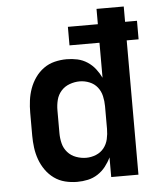

<svg xmlns="http://www.w3.org/2000/svg" viewBox="-53 -781 706 836"><g transform="rotate(-5 300.0 -363.5)"><path d="M251 8Q224 8 198 1.5Q172 -5 150.5 -20.5Q129 -36 113.5 -58Q98 -80 89 -105Q80 -130 76.5 -156.5Q73 -183 73 -210V-310Q73 -337 76.5 -363.5Q80 -390 89 -415Q98 -440 113.5 -462Q129 -484 150.5 -499.5Q172 -515 198 -521.5Q224 -528 251 -528Q275 -528 298 -523Q321 -518 341 -505Q361 -492 375.5 -473.5Q390 -455 400 -434V-587H269V-668H400V-735H519V-668H571V-587H519V0H400V-86Q390 -65 375.5 -46.5Q361 -28 341 -15Q321 -2 298 3Q275 8 251 8ZM299 -93Q321 -93 342 -101.5Q363 -110 376.5 -127Q390 -144 395 -166Q400 -188 400 -210V-310Q400 -332 395 -354Q390 -376 376.5 -393Q363 -410 342 -418.5Q321 -427 299 -427Q277 -427 255 -419Q233 -411 218 -394Q203 -377 197.5 -355Q192 -333 192 -310V-210Q192 -187 197.5 -165Q203 -143 218 -126Q233 -109 255 -101Q277 -93 299 -93Z"/></g></svg>

Font: Iosevka SS04 Extended
Style: Bold
Weight: 700
Width: 7
Monospace: yes
Designer: Belleve Invis
Foundry: Belleve Invis
Version: Version 19.0.0; ttfautohint (v1.8.4)